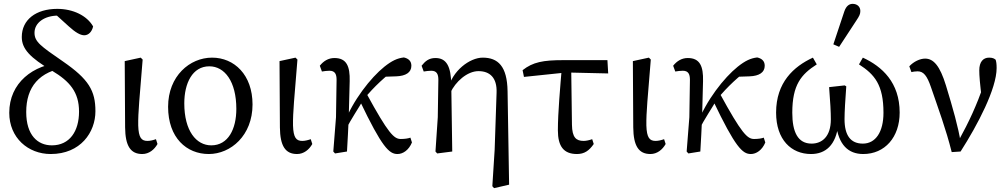

<svg xmlns="http://www.w3.org/2000/svg" viewBox="-20 -786 5225 996"><path d="M243 13C398 13 475 -100 475 -209C475 -316 440 -375 307 -467C191 -547 159 -569 159 -616C159 -669 212 -705 281 -705C310 -705 327 -700 345 -687L336 -718L251 -727L337 -649C371 -618 397 -603 417 -603C439 -603 457 -621 463 -649C431 -705 359 -740 277 -740C167 -740 93 -684 93 -594C93 -532 136 -487 250 -419C342 -364 390 -308 390 -207C390 -105 341 -32 249 -32C176 -32 116 -84 116 -205C116 -334 182 -417 328 -437L305 -462C150 -452 28 -355 28 -201C28 -71 126 13 243 13Z M718 13C753 13 781 -10 797 -39L789 -64C775 -59 759 -55 745 -55C714 -55 699 -71 697 -135C696 -204 704 -278 720 -477L710 -487L627 -469L629 -125C630 -29 657 13 718 13Z M1063 13C1177 13 1290 -83 1290 -244C1290 -398 1195 -487 1080 -487C965 -487 852 -392 852 -232C852 -71 948 13 1063 13ZM1076 -32C998 -32 936 -107 936 -250C936 -354 978 -442 1066 -442C1145 -442 1206 -364 1206 -221C1206 -117 1164 -32 1076 -32Z M1521 13C1556 13 1584 -10 1600 -39L1592 -64C1578 -59 1562 -55 1548 -55C1517 -55 1502 -71 1500 -135C1499 -204 1507 -278 1523 -477L1513 -487L1430 -469L1432 -125C1433 -29 1460 13 1521 13Z M1718 10 1780 0C1784 -59 1786 -116 1789 -174L1794 -365C1796 -442 1778 -485 1715 -485C1683 -485 1658 -469 1639 -445L1650 -415C1662 -417 1676 -419 1689 -419C1718 -419 1726 -401 1726 -372L1723 -178L1709 0L1718 10ZM1770 -107C1806 -177 1835 -216 1868 -274C1922 -336 1977 -391 2047 -438L1948 -387L2036 -390C2085 -392 2114 -410 2114 -445C2114 -471 2097 -483 2075 -488C2041 -484 2013 -471 1974 -440C1903 -383 1810 -265 1764 -143L1770 -107ZM2042 13C2071 13 2101 -8 2117 -47L2109 -72C2099 -68 2080 -65 2059 -65C2024 -65 1995 -92 1880 -303L1846 -264C1962 -21 1999 13 2042 13Z M2239 0 2248 10 2326 0 2321 -345C2320 -442 2296 -485 2239 -485C2205 -485 2186 -469 2167 -445L2178 -415C2191 -417 2204 -419 2217 -419C2246 -419 2254 -401 2254 -372L2251 -178L2239 0ZM2534 180 2543 190 2621 172 2613 -313C2611 -443 2563 -487 2484 -487C2418 -487 2325 -420 2303 -320L2316 -304C2342 -362 2404 -417 2462 -417C2521 -417 2559 -383 2556 -305L2546 -9L2534 180Z M2698 -387 2918 -410 3135 -405 3131 -474H2901C2798 -474 2744 -464 2691 -422L2698 -387ZM2973 13C3011 13 3036 -4 3060 -39L3052 -64C3038 -59 3021 -55 3008 -55C2969 -55 2948 -72 2947 -139L2943 -442H2895C2886 -333 2874 -202 2874 -110C2874 -27 2904 13 2973 13Z M3354 13C3389 13 3417 -10 3433 -39L3425 -64C3411 -59 3395 -55 3381 -55C3350 -55 3335 -71 3333 -135C3332 -204 3340 -278 3356 -477L3346 -487L3263 -469L3265 -125C3266 -29 3293 13 3354 13Z M3551 10 3613 0C3617 -59 3619 -116 3622 -174L3627 -365C3629 -442 3611 -485 3548 -485C3516 -485 3491 -469 3472 -445L3483 -415C3495 -417 3509 -419 3522 -419C3551 -419 3559 -401 3559 -372L3556 -178L3542 0L3551 10ZM3603 -107C3639 -177 3668 -216 3701 -274C3755 -336 3810 -391 3880 -438L3781 -387L3869 -390C3918 -392 3947 -410 3947 -445C3947 -471 3930 -483 3908 -488C3874 -484 3846 -471 3807 -440C3736 -383 3643 -265 3597 -143L3603 -107ZM3875 13C3904 13 3934 -8 3950 -47L3942 -72C3932 -68 3913 -65 3892 -65C3857 -65 3828 -92 3713 -303L3679 -264C3795 -21 3832 13 3875 13Z M4187 13C4262 13 4317 -32 4329 -142H4317C4330 -35 4380 13 4458 13C4570 13 4647 -74 4647 -202C4647 -358 4556 -441 4456 -487L4436 -452C4517 -400 4563 -346 4563 -201C4563 -101 4522 -41 4456 -41C4393 -41 4361 -83 4361 -168C4361 -205 4365 -271 4370 -338L4362 -343L4281 -334C4287 -258 4290 -204 4290 -167C4290 -76 4243 -41 4190 -41C4119 -41 4090 -101 4090 -201C4090 -346 4136 -400 4217 -452L4197 -487C4097 -441 4006 -358 4006 -202C4006 -61 4085 13 4187 13ZM4303 -556 4333 -543 4422 -679C4438 -703 4443 -713 4443 -729C4443 -751 4427 -766 4403 -766C4386 -766 4370 -756 4360 -727L4303 -556Z M4917 3 4963 0C5052 -139 5150 -326 5150 -433C5150 -456 5148 -466 5145 -476C5138 -482 5130 -487 5111 -487C5080 -487 5060 -465 5060 -421C5060 -393 5063 -355 5074 -266L5084 -347C5044 -236 5012 -164 4949 -49L4964 -45C4951 -127 4923 -225 4887 -343C4856 -444 4823 -482 4779 -482C4753 -482 4720 -467 4697 -442L4708 -412C4717 -414 4727 -416 4740 -416C4771 -416 4789 -393 4809 -335C4848 -221 4887 -117 4917 3Z"/></svg>

Font: Source Serif Variable
Style: Regular
Weight: 389
Designer: Frank Grießhammer
Foundry: Adobe Systems Incorporated
Version: Version 3.001;hotconv 1.0.111;makeotfexe 2.5.65597